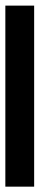

<svg xmlns="http://www.w3.org/2000/svg" viewBox="258 -276 145 700"><g transform="rotate(90 330.0 74.5)"><path d="M660 127H0V22H660Z"/></g></svg>

Font: Hauora ExtraBold
Style: Regular
Weight: 800
Designer: Wayne Shih
Foundry: WCYS
Version: Version 1.001